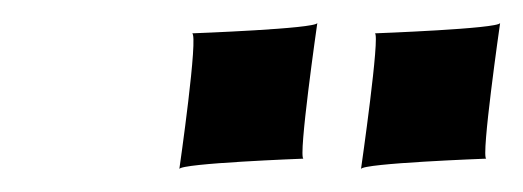

<svg xmlns="http://www.w3.org/2000/svg" viewBox="-20 -793 455 167"><path d="M147 -764C153 -764 136 -646 136 -646C137 -651 244 -655 244 -655C239 -655 256 -773 256 -773C255 -768 147 -764 147 -764ZM306 -764C311 -764 294 -646 294 -646C295 -651 403 -655 403 -655C398 -655 415 -773 415 -773C414 -768 306 -764 306 -764Z"/></svg>

Font: Ember
Style: Ita
Weight: 400
Designer: Stig
Foundry: Cannot Into Space Fonts
Version: Version 0.127